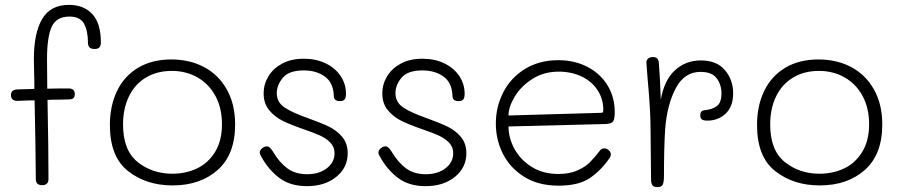

<svg xmlns="http://www.w3.org/2000/svg" viewBox="-20 -760 3683 788"><path d="M394 -586Q394 -572 388 -565.5Q382 -559 368 -559Q341 -559 341 -584Q341 -633 325 -662.5Q309 -692 265 -692Q211 -692 192 -649.5Q173 -607 173 -518L174 -396Q203 -397 262 -397Q287 -397 287 -373Q287 -352 264 -352L220 -351Q187 -351 175 -350Q179 -152 179 -26Q179 0 153 0Q127 0 127 -25Q126 -167 122 -348Q92 -348 76 -347L51 -346Q25 -346 25 -370Q25 -392 51 -393L121 -395V-416Q119 -496 119 -518Q119 -624 153 -682Q187 -740 263 -740Q324 -740 359 -702Q394 -664 394 -586Z M431 -247Q431 -326 460.5 -387Q490 -448 547 -482Q604 -516 683 -516Q758 -516 817 -485Q876 -454 910.5 -393.5Q945 -333 945 -249Q945 -126 873.5 -62.5Q802 1 688 1Q581 1 506 -57.5Q431 -116 431 -247ZM891 -250Q891 -316 864.5 -365.5Q838 -415 791 -442Q744 -469 685 -469Q625 -469 579.5 -442Q534 -415 509.5 -365Q485 -315 485 -249Q485 -143 545 -95Q605 -47 687 -47Q743 -47 789 -69Q835 -91 863 -137Q891 -183 891 -250Z M1053 -116Q1046 -128 1046 -133Q1046 -144 1057 -152.5Q1068 -161 1079 -159Q1084 -158 1090 -151.5Q1096 -145 1102 -135Q1127 -93 1159.5 -69Q1192 -45 1240 -45Q1290 -45 1321.5 -69.5Q1353 -94 1353 -131Q1353 -157 1336 -174.5Q1319 -192 1294 -203.5Q1269 -215 1225 -230Q1173 -248 1140.5 -264Q1108 -280 1085 -307.5Q1062 -335 1062 -377Q1062 -414 1081.5 -446.5Q1101 -479 1138 -499Q1175 -519 1227 -519Q1277 -519 1316.5 -500Q1356 -481 1378 -448Q1400 -415 1400 -375Q1400 -359 1394.5 -352Q1389 -345 1375 -345Q1361 -345 1355.5 -351Q1350 -357 1350 -367Q1348 -421 1313 -446Q1278 -471 1227 -471Q1166 -471 1141 -441Q1116 -411 1116 -378Q1116 -340 1148.5 -318.5Q1181 -297 1247 -274Q1300 -255 1331.5 -239.5Q1363 -224 1385 -197.5Q1407 -171 1407 -131Q1407 -72 1360 -34Q1313 4 1240 4Q1172 4 1127.5 -29Q1083 -62 1053 -116Z M1540 -116Q1533 -128 1533 -133Q1533 -144 1544 -152.5Q1555 -161 1566 -159Q1571 -158 1577 -151.5Q1583 -145 1589 -135Q1614 -93 1646.5 -69Q1679 -45 1727 -45Q1777 -45 1808.5 -69.5Q1840 -94 1840 -131Q1840 -157 1823 -174.5Q1806 -192 1781 -203.5Q1756 -215 1712 -230Q1660 -248 1627.5 -264Q1595 -280 1572 -307.5Q1549 -335 1549 -377Q1549 -414 1568.5 -446.5Q1588 -479 1625 -499Q1662 -519 1714 -519Q1764 -519 1803.5 -500Q1843 -481 1865 -448Q1887 -415 1887 -375Q1887 -359 1881.5 -352Q1876 -345 1862 -345Q1848 -345 1842.5 -351Q1837 -357 1837 -367Q1835 -421 1800 -446Q1765 -471 1714 -471Q1653 -471 1628 -441Q1603 -411 1603 -378Q1603 -340 1635.5 -318.5Q1668 -297 1734 -274Q1787 -255 1818.5 -239.5Q1850 -224 1872 -197.5Q1894 -171 1894 -131Q1894 -72 1847 -34Q1800 4 1727 4Q1659 4 1614.5 -29Q1570 -62 1540 -116Z M2015 -253Q2015 -322 2046 -382Q2077 -442 2135.5 -477.5Q2194 -513 2271 -513Q2338 -513 2391 -485.5Q2444 -458 2473.5 -409.5Q2503 -361 2503 -300Q2503 -272 2496.5 -262Q2490 -252 2465 -251L2067 -241Q2067 -193 2092 -148Q2117 -103 2163 -74.5Q2209 -46 2271 -46Q2318 -46 2350 -60.5Q2382 -75 2400.5 -93.5Q2419 -112 2444 -144Q2449 -151 2460 -151Q2470 -151 2478.5 -143.5Q2487 -136 2487 -126Q2487 -118 2480 -109Q2448 -62 2402 -30Q2356 2 2272 2Q2190 2 2132 -34Q2074 -70 2044.5 -128Q2015 -186 2015 -253ZM2448 -297Q2453 -297 2454.5 -300Q2456 -303 2456 -310Q2456 -354 2432.5 -390Q2409 -426 2367 -446Q2325 -466 2273 -466Q2212 -466 2165 -436Q2118 -406 2092.5 -363.5Q2067 -321 2067 -286Z M2989 -377Q2989 -323 2958.5 -294Q2928 -265 2883 -265Q2867 -265 2860.5 -270Q2854 -275 2854 -287Q2854 -297 2858.5 -302Q2863 -307 2874 -308Q2904 -311 2922.5 -325Q2941 -339 2941 -377Q2941 -412 2921.5 -438.5Q2902 -465 2855 -465Q2789 -465 2753.5 -398Q2718 -331 2710 -231Q2705 -155 2705 -37Q2705 -11 2699.5 -1.5Q2694 8 2679 8Q2664 8 2658 0.5Q2652 -7 2652 -26L2650 -228Q2650 -308 2638 -436L2633 -501Q2632 -513 2640 -519.5Q2648 -526 2660 -526Q2672 -526 2678 -519Q2684 -512 2684 -502Q2689 -444 2692 -351Q2706 -431 2750 -471.5Q2794 -512 2856 -512Q2922 -512 2955.5 -472Q2989 -432 2989 -377Z M3087 -247Q3087 -326 3116.5 -387Q3146 -448 3203 -482Q3260 -516 3339 -516Q3414 -516 3473 -485Q3532 -454 3566.5 -393.5Q3601 -333 3601 -249Q3601 -126 3529.5 -62.5Q3458 1 3344 1Q3237 1 3162 -57.5Q3087 -116 3087 -247ZM3547 -250Q3547 -316 3520.5 -365.5Q3494 -415 3447 -442Q3400 -469 3341 -469Q3281 -469 3235.5 -442Q3190 -415 3165.5 -365Q3141 -315 3141 -249Q3141 -143 3201 -95Q3261 -47 3343 -47Q3399 -47 3445 -69Q3491 -91 3519 -137Q3547 -183 3547 -250Z"/></svg>

Font: Mali Light
Style: Regular
Weight: 300
Designer: Kitiyaporn Chalermlarp | Katatrad Aksorn Co.,Ltd.
Foundry: Cadson Demak Co.,Ltd.
Version: Version 1.000; ttfautohint (v1.6)